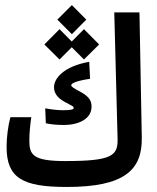

<svg xmlns="http://www.w3.org/2000/svg" viewBox="-20 -743 626 767"><path d="M246.6 3.9C477.5 3.9 548.8 -64 546.4 -193.8L537.1 -693.4H436.5L449.7 -189C451.7 -120.6 426.8 -99.6 240.7 -99.6C112.3 -99.6 97.2 -124 97.2 -181.2C97.2 -210.9 100.6 -245.6 105 -274.9H21.5C12.2 -240.2 6.3 -193.4 6.3 -156.2C6.3 -31.2 70.8 3.9 246.6 3.9ZM235.4 -243.7C291 -243.7 345.7 -266.1 345.7 -316.9C345.7 -339.4 337.4 -356.9 299.8 -377C274.9 -390.6 264.6 -396 264.6 -402.8C264.6 -410.2 286.1 -420.4 339.8 -428.2L336.4 -496.1C234.4 -478 195.8 -429.7 195.8 -395C195.8 -371.1 209 -352.5 236.8 -336.9C267.6 -319.8 274.4 -318.8 274.4 -311.5C274.4 -306.2 265.6 -302.7 232.4 -302.7C209 -302.7 186.5 -305.7 160.6 -310.1L163.1 -250.5C180.7 -246.6 206.5 -243.7 235.4 -243.7ZM315.4 -505.4 376 -565.4 315.4 -626.5 266.6 -577.1 217.8 -626.5 157.2 -565.4 217.8 -505.4 266.6 -554.2ZM267.1 -606.4 324.7 -664.6 267.1 -722.7 209 -664.6Z"/></svg>

Font: Cascadia Mono NF
Style: Regular
Weight: 400
Monospace: yes
Designer: Aaron Bell
Foundry: Saja Typeworks
Version: Version 2404.023